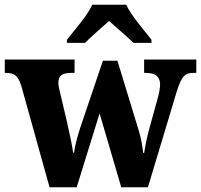

<svg xmlns="http://www.w3.org/2000/svg" viewBox="-24 -786 844 806"><path d="M257 -619V-606H333C356 -630 405 -672 434 -698C462 -672 515 -628 536 -606H612V-619C583 -657 526 -721 506 -766H363C344 -721 286 -657 257 -619ZM65 -427 184 0H298L394 -310L485 0H597L718 -402C738 -466 752 -480 788 -480H800V-536H581V-480H587C628 -480 648 -465 648 -431C648 -420 645 -398 640 -381L601 -239C591 -201 586 -175 581 -144H577C575 -167 569 -203 559 -236L469 -531H408L313 -250C301 -214 291 -176 287 -145H283C279 -175 268 -227 257 -275L229 -394C225 -409 221 -427 221 -438C221 -471 240 -480 278 -480H289V-536H-4V-480H-1C35 -480 51 -470 65 -427Z"/></svg>

Font: Noto Serif Bengali SemiCondensed ExtraBold
Style: Regular
Weight: 800
Width: 4
Designer: Juan Bruce, Universal Thirst, Indian Type Foundry and the Monotype Design Team.
Foundry: Monotype Imaging Inc.
Version: Version 2.003